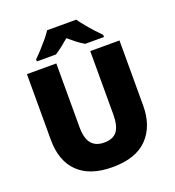

<svg xmlns="http://www.w3.org/2000/svg" viewBox="-163 -1054 1083 1191"><g transform="rotate(-20 378.5 -458.5)"><path d="M684 -284Q684 -149 607.5 -69.5Q531 10 376 10Q228 10 150.5 -65.5Q73 -141 73 -280V-714H267V-295Q267 -219 295.5 -185Q324 -151 379 -151Q438 -151 464.5 -185.5Q491 -220 491 -296V-714H684ZM476 -927Q492 -904 514.5 -876.5Q537 -849 560.5 -823.5Q584 -798 601 -781V-767H477Q451 -782 428 -800Q405 -818 379 -840Q353 -818 331.5 -801Q310 -784 284 -767H158V-781Q177 -799 200.5 -824.5Q224 -850 246.5 -877Q269 -904 284 -927Z"/></g></svg>

Font: Noto Sans Telugu Black
Style: Regular
Weight: 900
Designer: Jelle Bosma - Monotype Design Team
Foundry: Monotype Imaging Inc.
Version: Version 2.005; ttfautohint (v1.8.4.7-5d5b)